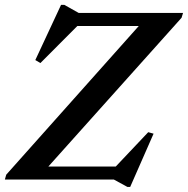

<svg xmlns="http://www.w3.org/2000/svg" viewBox="-32 -722 756 772"><path d="M704 -670 698 -650.5 162.5 -52.5H433.5L564 -190.5L585.5 -184.5L491.5 29.5H480L426 0H-12.5L-7 -19.5L526 -617.5H279L130.5 -468.5L110 -480.5L213.5 -702.5H226.5L284.5 -670Z"/></svg>

Font: Newsreader Text SemiBold
Style: Italic
Weight: 600
Italic angle: -17°
Designer: Hugues Gentile
Foundry: Production Type
Version: Version 1.001